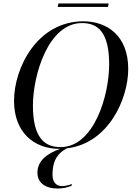

<svg xmlns="http://www.w3.org/2000/svg" viewBox="-20 -848 782 1108"><path d="M313 -808H603L607 -828H317ZM323 11H328C248 38 196 83 196 148C196 206 240 240 313 240C342 240 370 234 393 224L395 214C371 223 349 226 338 226C302 226 283 200 283 161C283 70 320 32 366 8C605 -20 720 -276 720 -450C720 -641 599 -725 461 -725C196 -725 61 -458 61 -266C61 -85 175 11 323 11ZM329 1C240 1 170 -50 170 -238C170 -416 259 -715 453 -715C544 -715 610 -663 610 -477C610 -298 523 1 329 1Z"/></svg>

Font: Noto Serif Display
Style: Italic
Weight: 400
Italic angle: -12°
Designer: Monotype Design Team
Foundry: Monotype Imaging Inc.
Version: Version 2.009